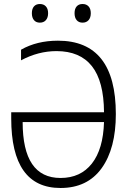

<svg xmlns="http://www.w3.org/2000/svg" viewBox="-20 -928 640 958"><path d="M36 -337V-368H499Q498 -523 438.5 -598Q379 -673 262 -673Q171 -673 85 -627V-680Q164 -725 269 -725Q558 -725 558 -359Q558 -187 487 -88.5Q416 10 282 10Q36 10 36 -337ZM499 -319H93Q93 -40 282 -40Q382 -40 438.5 -112Q495 -184 499 -319ZM139 -862Q139 -884 149.5 -896Q160 -908 179 -908Q198 -908 209 -896Q220 -884 220 -862Q220 -840 209 -827.5Q198 -815 179 -815Q160 -815 149.5 -827.5Q139 -840 139 -862ZM352 -862Q352 -884 362.5 -896Q373 -908 392 -908Q411 -908 422 -896Q433 -884 433 -862Q433 -840 422 -827.5Q411 -815 392 -815Q373 -815 362.5 -827.5Q352 -840 352 -862Z"/></svg>

Font: Noto Sans Mono UI Light
Style: Regular
Weight: 300
Monospace: yes
Designer: Monotype Design team
Foundry: Monotype Imaging Inc.
Version: Version 1.000